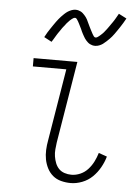

<svg xmlns="http://www.w3.org/2000/svg" viewBox="-54 -802 608 852"><g transform="rotate(5 250.0 -376.0)"><path d="M293 8Q271 8 250 2.5Q229 -3 213.5 -16Q198 -29 188.5 -47.5Q179 -66 175 -86.5Q171 -107 172 -129Q173 -151 177 -172L230 -493H81V-530H276L216 -166Q214 -151 212.5 -135Q211 -119 213.5 -103.5Q216 -88 221.5 -74Q227 -60 237 -49.5Q247 -39 262 -34Q277 -29 293 -29Q313 -29 332.5 -37.5Q352 -46 366.5 -62Q381 -78 390.5 -97Q400 -116 406 -136L443 -123Q436 -98 422.5 -74Q409 -50 389.5 -31Q370 -12 344 -2Q318 8 293 8ZM348 -608Q341 -608 335.5 -609.5Q330 -611 325 -613.5Q320 -616 315.5 -620Q311 -624 307.5 -628Q304 -632 300.5 -637Q297 -642 294.5 -647Q292 -652 289 -657Q286 -662 284 -667Q282 -672 279.5 -677.5Q277 -683 274 -688.5Q271 -694 268.5 -699.5Q266 -705 263.5 -709Q261 -713 257.5 -718.5Q254 -724 249 -724Q244 -724 240.5 -721.5Q237 -719 233.5 -716.5Q230 -714 226.5 -710.5Q223 -707 218.5 -702Q214 -697 213 -696Q212 -695 210 -692Q208 -689 205.5 -686Q203 -683 200.5 -680Q198 -677 195.5 -673.5Q193 -670 190.5 -666Q188 -662 185 -658Q182 -654 179 -649.5Q176 -645 173 -640Q170 -635 167 -630Q164 -625 161 -620Q158 -615 154 -609L120 -627Q126 -639 132 -648.5Q138 -658 144 -667Q150 -676 155.5 -684Q161 -692 166 -699Q171 -706 176 -712Q181 -718 186 -723.5Q191 -729 199 -736.5Q207 -744 214 -748.5Q221 -753 230 -756.5Q239 -760 248 -760Q255 -760 260.5 -758.5Q266 -757 271 -754.5Q276 -752 280.5 -748Q285 -744 288.5 -740Q292 -736 295.5 -731.5Q299 -727 301.5 -722Q304 -717 306.5 -711.5Q309 -706 311.5 -701Q314 -696 316.5 -690.5Q319 -685 322 -679.5Q325 -674 327.5 -669Q330 -664 332.5 -659.5Q335 -655 338.5 -650Q342 -645 347 -645Q351 -645 355 -647.5Q359 -650 362 -652.5Q365 -655 369 -658.5Q373 -662 377.5 -666.5Q382 -671 383 -672.5Q384 -674 386 -676.5Q388 -679 390.5 -682Q393 -685 395.5 -688.5Q398 -692 400.5 -695.5Q403 -699 405.5 -702.5Q408 -706 411 -710.5Q414 -715 417 -719Q420 -723 423 -728Q426 -733 429 -738Q432 -743 435 -748.5Q438 -754 441 -759L476 -741Q470 -730 464 -720Q458 -710 452 -701Q446 -692 440.5 -684Q435 -676 430 -669Q425 -662 420 -656Q415 -650 410 -645Q405 -640 397 -632.5Q389 -625 382 -620Q375 -615 366 -611.5Q357 -608 348 -608Z"/></g></svg>

Font: Iosevka Slab Extralight
Style: Italic
Weight: 200
Italic angle: -9°
Monospace: yes
Designer: Belleve Invis
Foundry: Belleve Invis
Version: Version 11.1.1; ttfautohint (v1.8.3)